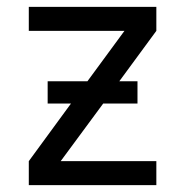

<svg xmlns="http://www.w3.org/2000/svg" viewBox="-20 -540 540 560"><path d="M64 0V-70L187 -238H119V-303H235L343 -450H64V-520H436V-450L328 -303H381V-238H281L157 -70H436V0Z"/></svg>

Font: Iosevka SS18
Style: Regular
Weight: 400
Monospace: yes
Designer: Belleve Invis
Foundry: Belleve Invis
Version: Version 25.1.1; ttfautohint (v1.8.4)